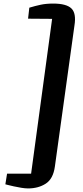

<svg xmlns="http://www.w3.org/2000/svg" viewBox="-20 -884 466 1074"><path d="M277.5 -864Q351 -864 379.2 -837Q407.5 -810 396.5 -741.5L287 47.5Q277.5 116.5 236 143.2Q194.5 170 137 170Q121 170 99.5 166.5Q78 163 57.5 158.5Q37 154 23.5 150.5Q10 147 10 147L19.5 87.5H154L271.5 -778.5L137 -779.5L144 -841Q177 -851 207.5 -857.5Q238 -864 277.5 -864Z"/></svg>

Font: Merriweather Light 18pt Black
Style: Italic
Weight: 900
Italic angle: -7.8°
Version: Version 2.101